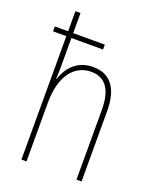

<svg xmlns="http://www.w3.org/2000/svg" viewBox="-142 -842 746 924"><g transform="rotate(20 231.5 -380.0)"><path d="M108 -760H82V-657H14V-632H82V0H108V-299C108 -447 174 -512 254 -512C320 -512 364 -469 364 -356V0H390V-360C390 -480 341 -537 255 -537C168 -537 126 -477 108 -422H106C108 -446 108 -463 108 -493V-632H270V-657H108Z"/></g></svg>

Font: Noto Sans Ethiopic Condensed Thin
Style: Regular
Weight: 100
Width: 3
Designer: Monotype Design Team
Foundry: Monotype Imaging Inc.
Version: Version 2.102